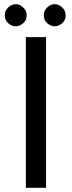

<svg xmlns="http://www.w3.org/2000/svg" viewBox="-20 -901 345 921"><path d="M104 -723H201V0H104ZM3 -828Q3 -850 19.5 -865.5Q36 -881 56 -881Q74 -881 91 -865.5Q108 -850 108 -828Q108 -804 91 -789.5Q74 -775 56 -775Q36 -775 19.5 -789.5Q3 -804 3 -828ZM190 -828Q190 -850 206.5 -865.5Q223 -881 243 -881Q261 -881 278 -865.5Q295 -850 295 -828Q295 -804 278 -789.5Q261 -775 243 -775Q223 -775 206.5 -789.5Q190 -804 190 -828Z"/></svg>

Font: Synthetic
Style: Regular
Weight: 400
Designer: Santiago Orozco
Foundry: Typemade
Version: Version 2.000; ttfautohint (v1.8.4.7-5d5b)